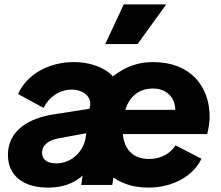

<svg xmlns="http://www.w3.org/2000/svg" viewBox="-20 -840 1002 872"><path d="M605 -640 735 -820H542L458 -640ZM198 12C250 12 294 1 334 -26C341 -31 348 -36 355 -43L349 0H490L495 -34C510 -23 527 -14 546 -7C578 6 614 12 654 12C763 12 857 -39 895 -119L777 -180C754 -143 712 -118 657 -118C586 -118 544 -160 538 -231H921C928 -260 932 -285 932 -310C932 -451 842 -558 676 -558C633 -558 594 -550 557 -533C534 -522 513 -509 493 -493C486 -500 479 -507 470 -514C429 -542 376 -558 315 -558C203 -558 103 -504 62 -413L178 -350C201 -398 249 -433 306 -433C357 -433 390 -403 390 -370C390 -366 389 -363 389 -360L387 -346L226 -321C106 -303 16 -244 16 -137C16 -40 88 12 198 12ZM549 -341C567 -398 607 -438 675 -438C735 -438 776 -398 776 -341ZM235 -98C198 -98 171 -113 171 -146C171 -185 206 -204 247 -212L372 -235L370 -221C362 -155 308 -98 235 -98Z"/></svg>

Font: Plus Jakarta Sans ExtraBold
Style: Italic
Weight: 800
Italic angle: -8°
Designer: Gumpita Rahayu
Foundry: Tokotype
Version: Version 2.071;gftools[0.9.30]